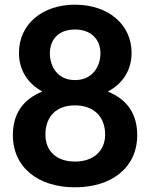

<svg xmlns="http://www.w3.org/2000/svg" viewBox="-20 -781 636 820"><path d="M300 19C457 19 566 -65 566 -204C566 -289 528 -355 440 -390C505 -423 542 -483 542 -555C542 -678 441 -761 300 -761C161 -761 61 -678 61 -555C61 -483 97 -425 161 -390C73 -355 35 -289 35 -204C35 -65 144 19 300 19ZM300 -439C223 -439 193 -501 193 -553C193 -610 228 -655 300 -655C372 -655 409 -610 409 -553C409 -501 378 -439 300 -439ZM300 -91C220 -91 174 -137 174 -206C174 -286 223 -331 300 -331C377 -331 429 -286 429 -206C429 -137 380 -91 300 -91Z"/></svg>

Font: Spoqa Han Sans Neo Bold
Style: Bold
Weight: 700
Designer: [Spoqa Han Sans Neo] Dong-huui Kim  Younghwa Kang  Yujin Lee  [Noto Sans] Ryoko NISHIZUKA  (kana & ideographs); Paul D. 
Foundry: Spoqa (http://www.spoqa-han-sans.com)
Version: Version 1.000